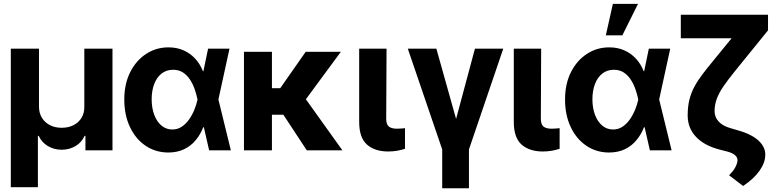

<svg xmlns="http://www.w3.org/2000/svg" viewBox="-20 -797 4121 1018"><path d="M37.3 195.7V-539.1H186.7V-230.1Q187.1 -197.2 202.3 -172.4Q217.6 -147.6 244.6 -133.5Q271.6 -119.5 306.8 -119.5Q343 -119.5 370.1 -133.5Q397.3 -147.6 412.4 -172.5Q427.4 -197.5 427.1 -230.1V-539.1H576.4V0H433V-76.6H428.5Q412.7 -41.5 380 -22.3Q347.4 -3.1 307 -3.1Q266.6 -3.1 234.1 -22.3Q201.6 -41.5 185.2 -76.6H180.9V195.7Z M871 11.7Q803.3 11 750.8 -25Q698.3 -60.9 668.7 -124.2Q639 -187.4 639 -269.5Q639 -351.8 670.1 -413.9Q701.2 -476 754.4 -510.9Q807.6 -545.9 873.3 -545.9Q917.2 -545.9 952.7 -530.3Q988.2 -514.7 1014.5 -486.5Q1040.7 -458.3 1056 -419.5H1101.1L1137.8 -270.5L1204 0H1088.8L1027.1 -270.5Q1021.5 -297.3 1011.9 -324.8Q1002.3 -352.2 987 -375.5Q971.7 -398.7 949.9 -412.9Q928 -427.1 897.9 -427.1Q862.3 -427.1 836.8 -407.1Q811.3 -387.1 797.8 -351.9Q784.2 -316.7 784.1 -270.9Q784.2 -224.3 797.9 -188Q811.5 -151.8 836.2 -131.1Q860.9 -110.4 893.3 -110.4Q921.5 -110.4 943.8 -125.2Q966 -140.1 982.7 -164Q999.4 -187.9 1010.6 -215.5Q1021.8 -243.1 1027.1 -268.6L1083.3 -539.1H1196.8L1137.8 -268.6L1101.1 -122.3H1057.5Q1043.1 -84.6 1017.9 -54.1Q992.8 -23.5 956.3 -5.9Q919.9 11.7 871 11.7Z M1421.8 -522.5V0H1273.5V-522.5ZM1787.4 -522.5 1541.1 -188.5H1396.6L1378.4 -329.5H1465.9L1600.9 -522.5ZM1606.5 0 1464 -216.8 1591.5 -285 1795.4 0Z M1884.4 -539.1H2029.5L2027.7 -168.9Q2027.6 -136.7 2042.1 -125.7Q2056.6 -114.6 2084.6 -114.6Q2097.9 -114.6 2108.1 -115.6Q2118.4 -116.6 2127.3 -117.4V-8.2Q2108 -1.6 2085.4 2.3Q2062.7 6.2 2038.3 6.2Q1967.2 6.2 1925.7 -30.4Q1884.2 -67.1 1884.4 -151.4Z M2142.2 -539.1H2293.6L2398.2 -166.4L2498.2 -539.1H2648.4L2466.4 -4.7V201.2H2324.6V-4.7Z M2704.2 -539.1H2849.3L2847.6 -168.9Q2847.5 -136.7 2862 -125.7Q2876.5 -114.6 2904.4 -114.6Q2917.7 -114.6 2927.9 -115.6Q2938.2 -116.6 2947.2 -117.4V-8.2Q2927.8 -1.6 2905.2 2.3Q2882.5 6.2 2858.1 6.2Q2787 6.2 2745.5 -30.4Q2704 -67.1 2704.2 -151.4Z M3207.9 11.7Q3140.2 11 3087.7 -25Q3035.3 -60.9 3005.6 -124.2Q2975.9 -187.4 2975.9 -269.5Q2975.9 -351.8 3007 -413.9Q3038.1 -476 3091.3 -510.9Q3144.5 -545.9 3210.3 -545.9Q3254.1 -545.9 3289.6 -530.3Q3325.1 -514.7 3351.4 -486.5Q3377.6 -458.3 3392.9 -419.5H3438L3474.7 -270.5L3540.9 0H3425.7L3364 -270.5Q3358.4 -297.3 3348.8 -324.8Q3339.3 -352.2 3323.9 -375.5Q3308.6 -398.7 3286.8 -412.9Q3264.9 -427.1 3234.9 -427.1Q3199.2 -427.1 3173.7 -407.1Q3148.2 -387.1 3134.7 -351.9Q3121.1 -316.7 3121 -270.9Q3121.1 -224.3 3134.8 -188Q3148.4 -151.8 3173.1 -131.1Q3197.9 -110.4 3230.2 -110.4Q3258.4 -110.4 3280.7 -125.2Q3302.9 -140.1 3319.6 -164Q3336.3 -187.9 3347.5 -215.5Q3358.7 -243.1 3364 -268.6L3420.2 -539.1H3533.7L3474.7 -268.6L3438 -122.3H3394.4Q3380 -84.6 3354.8 -54.1Q3329.7 -23.5 3293.3 -5.9Q3256.8 11.7 3207.9 11.7ZM3192.1 -609.6 3229.6 -776.6H3362.8L3279.8 -609.6Z M3961 -718.8H4052.1V-636.1L3871.8 -413.7Q3838.9 -372.7 3815.8 -339.2Q3792.8 -305.8 3780.9 -274.3Q3768.9 -242.8 3768.7 -207.6Q3768.9 -175.5 3790.7 -152.2Q3812.5 -128.9 3853.4 -117.4L3892.1 -106.1Q3963.1 -86.2 4000.3 -52.8Q4037.6 -19.3 4037.6 22.7Q4037.6 65.1 4007.3 108Q3977.1 150.9 3920.2 189.1L3845.4 132.2Q3868.4 110 3879.1 89.2Q3889.7 68.5 3890.3 53.1Q3890.9 37.5 3876.7 25.4Q3862.4 13.3 3835.8 6.4L3799.9 -2.7Q3715.8 -23.6 3671.1 -70.5Q3626.4 -117.4 3626.1 -184.4Q3626.1 -230.6 3634.9 -267.1Q3643.8 -303.6 3661.1 -336.1Q3678.4 -368.6 3703.4 -401.7Q3728.3 -434.8 3760.8 -473.8ZM3589.7 -718.8H3986V-594.1H3589.7Z"/></svg>

Font: Inter Display V
Style: Regular
Weight: 400
Designer: Rasmus Andersson
Foundry: rsms
Version: Version 3.015;git-src